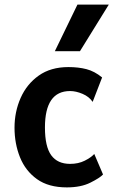

<svg xmlns="http://www.w3.org/2000/svg" viewBox="-20 -801 492 833"><path d="M270 12Q190.5 12 140.5 -23.8Q90.5 -59.5 66.8 -118.5Q43 -177.5 43 -247Q43 -316 69.5 -376Q96 -436 148 -473Q200 -510 277 -510Q320 -510 355 -501Q390 -492 423 -465L382 -359Q367 -381.5 338.2 -393.8Q309.5 -406 284 -406Q175 -406 175 -248Q175 -165 202.2 -127.5Q229.5 -90 284 -90Q320 -90 347.5 -103.8Q375 -117.5 389 -133L427 -44Q413 -29 372 -8.5Q331 12 270 12ZM218 -579 316 -781H452L327 -579Z"/></svg>

Font: Alatsi
Style: Regular
Weight: 400
Designer: Spyros Zevelakis, Eben Sorkin
Foundry: www.sorkintype.com
Version: Version 1.008; ttfautohint (v1.8.4.7-5d5b)